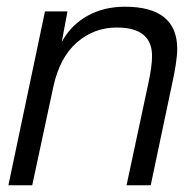

<svg xmlns="http://www.w3.org/2000/svg" viewBox="-20 -552 578 572"><path d="M181 -518 164 -427Q191 -477 240 -504.5Q289 -532 352 -532Q508 -532 508 -406Q508 -370 491 -294L429 0H357L422 -304Q433 -355 433 -385Q433 -470 328 -470Q260 -470 209 -425.5Q158 -381 139 -294L76 0H5L114 -518Z"/></svg>

Font: Nacelle Light
Style: Italic
Weight: 300
Italic angle: -12°
Designer: Sora Sagano
Foundry: Sora Sagano
Version: Version 1.000;FEAKit 1.0